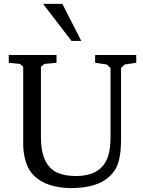

<svg xmlns="http://www.w3.org/2000/svg" viewBox="-20 -953 734 985"><path d="M25 -631V-671H270V-631L208 -625L190 -611V-249Q190 -102 279 -65Q316 -50 369 -50Q502 -50 535 -153Q547 -193 547 -249V-604L528 -622L468 -631V-671H679V-631L619 -622L601 -604V-240Q601 -136 574 -88Q566 -75 557 -64Q501 4 376 11Q363 12 350 12Q217 12 152 -54Q147 -59 143 -64Q103 -113 99 -207Q99 -222 99 -240V-611L82 -625ZM201 -933H300L397 -743H347Z"/></svg>

Font: Khartiya
Style: Regular
Weight: 500
Version: Version 1.0.1